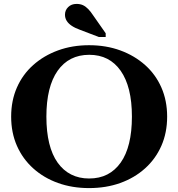

<svg xmlns="http://www.w3.org/2000/svg" viewBox="-20 -951 911 981"><path d="M435 10Q349 10 276.5 -16Q204 -42 150 -90.5Q96 -139 66.5 -206Q37 -273 37 -355Q37 -437 66.5 -504Q96 -571 150 -619Q204 -667 276.5 -693.5Q349 -720 435 -720Q522 -720 594.5 -693.5Q667 -667 721 -619Q775 -571 804.5 -504Q834 -437 834 -355Q834 -273 804.5 -206Q775 -139 721 -90.5Q667 -42 594.5 -16Q522 10 435 10ZM435 -39Q488 -39 528 -59.5Q568 -80 596.5 -120Q625 -160 639.5 -219Q654 -278 654 -355Q654 -432 639.5 -490.5Q625 -549 596.5 -589.5Q568 -630 528 -650.5Q488 -671 436 -671Q384 -671 343.5 -650.5Q303 -630 274.5 -589.5Q246 -549 231.5 -490.5Q217 -432 217 -355Q217 -278 231.5 -219Q246 -160 274.5 -120Q303 -80 343.5 -59.5Q384 -39 435 -39ZM457 -871Q444 -891 431 -904.5Q418 -918 404 -924.5Q390 -931 371 -931Q345 -931 328.5 -915Q312 -899 312 -876Q312 -859 320.5 -845Q329 -831 346 -819.5Q363 -808 388 -799L485 -762H520V-781Z"/></svg>

Font: Roboto Serif 120pt Expanded SemiBold
Style: Regular
Weight: 600
Width: 7
Designer: Greg Gazdowicz
Foundry: Commercial Type
Version: Version 1.008